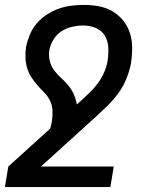

<svg xmlns="http://www.w3.org/2000/svg" viewBox="-27 -548 647 783"><path d="M-7 215 7 131 177 -23Q180 -30 181.5 -38Q183 -46 185 -54Q188 -76 187 -97.5Q186 -119 177 -137.5Q168 -156 153.5 -170.5Q139 -185 125.5 -200.5Q112 -216 101 -233Q90 -250 84 -269.5Q78 -289 77 -311Q76 -333 79 -355Q84 -380 94 -405Q104 -430 121.5 -451Q139 -472 162.5 -487.5Q186 -503 211 -512Q236 -521 262 -524.5Q288 -528 313 -528Q345 -528 375.5 -522.5Q406 -517 431.5 -502Q457 -487 475.5 -464Q494 -441 503 -412.5Q512 -384 512 -352.5Q512 -321 507 -289Q501 -258 488.5 -227Q476 -196 456.5 -169Q437 -142 412.5 -118Q388 -94 363 -71L140 131H437L423 215ZM286 -122 300 -134Q319 -152 338 -170Q357 -188 372.5 -209Q388 -230 398 -253.5Q408 -277 412 -301V-302Q416 -329 414.5 -355.5Q413 -382 400 -403Q387 -424 363.5 -434Q340 -444 313 -444Q291 -444 268 -439Q245 -434 224.5 -421Q204 -408 191 -386.5Q178 -365 174 -343V-341Q171 -319 176.5 -297.5Q182 -276 195 -259.5Q208 -243 223.5 -229Q239 -215 252.5 -198.5Q266 -182 274.5 -162.5Q283 -143 286 -122Z"/></svg>

Font: Iosevka Medium Extended
Style: Italic
Weight: 500
Width: 7
Italic angle: -9°
Monospace: yes
Designer: Belleve Invis
Foundry: Belleve Invis
Version: Version 32.5.0; ttfautohint (v1.8.4)